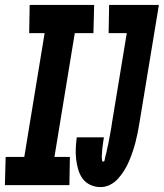

<svg xmlns="http://www.w3.org/2000/svg" viewBox="-41 -755 668 783"><path d="M-21 0 -18 -115H58L141 -620H78L80 -735H343L340 -620H264L181 -115H244L242 0ZM369 8Q347 8 327.5 -1Q308 -10 296 -26.5Q284 -43 278 -63.5Q272 -84 269.5 -106Q267 -128 268 -150Q269 -172 272 -195H383Q382 -191 381.5 -187.5Q381 -184 380.5 -180.5Q380 -177 379.5 -173.5Q379 -170 378.5 -166Q378 -162 377.5 -158.5Q377 -155 376.5 -151.5Q376 -148 376 -144.5Q376 -141 375.5 -137Q375 -133 375 -129.5Q375 -126 374.5 -122.5Q374 -119 374 -115.5Q374 -112 374.5 -108.5Q375 -105 375.5 -100.5Q376 -96 380 -96Q385 -96 386 -103.5Q387 -111 388.5 -116.5Q390 -122 391.5 -127.5Q393 -133 394 -138Q395 -143 396 -148.5Q397 -154 398.5 -159.5Q400 -165 401 -170.5Q402 -176 403 -181.5Q404 -187 405 -192Q406 -197 407 -202.5Q408 -208 409 -213.5Q410 -219 411 -224.5Q412 -230 413 -235.5Q414 -241 414.5 -246Q415 -251 416 -256.5Q417 -262 418 -268L476 -620H402L404 -735H607L527 -250Q524 -231 520 -211.5Q516 -192 511 -173Q506 -154 499.5 -135Q493 -116 485 -97Q477 -78 466 -60.5Q455 -43 441 -27Q427 -11 408 -1.5Q389 8 369 8Z"/></svg>

Font: Iosevka Heavy Extended Oblique
Style: Regular
Weight: 900
Width: 7
Italic angle: -9°
Monospace: yes
Designer: Belleve Invis
Foundry: Belleve Invis
Version: Version 32.5.0; ttfautohint (v1.8.4)